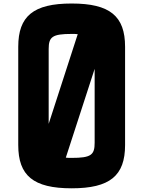

<svg xmlns="http://www.w3.org/2000/svg" viewBox="-20 -1032 795 1065"><path d="M377.5 12.5C590 12.5 673.8 -57.5 673.8 -227.5V-772.5C673.8 -942.5 590 -1012.5 377.5 -1012.5C165 -1012.5 81.2 -942.5 81.2 -772.5V-227.5C81.2 -57.5 165 12.5 377.5 12.5ZM250 -345V-760C250 -827.5 270 -843.8 377.5 -843.8C390 -843.8 401.2 -843.8 411.2 -842.5ZM345 -157.5 505 -650V-240C505 -172.5 485 -156.2 377.5 -156.2C365 -156.2 355 -156.2 345 -157.5Z"/></svg>

Font: Basalte Marquee
Style: Regular
Weight: 400
Designer: Ange Degheest & Benjamin Gomez & Eugénie Bidaut
Foundry: Velvetyne Type Foundry
Version: Version 1.000;FEAKit 1.0